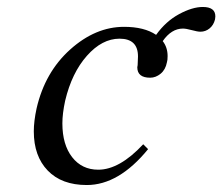

<svg xmlns="http://www.w3.org/2000/svg" viewBox="-20 -519 638 551"><path d="M555 -428Q547 -428 530.5 -432.5Q514 -437 505 -437Q472 -437 447 -401Q461 -383 461 -358Q461 -346 459 -340Q455 -319 441 -307.5Q427 -296 411 -296Q374 -296 374 -326Q374 -327 374.5 -329Q375 -331 375 -332Q375 -336 375.5 -344.5Q376 -353 376 -357Q376 -408 323 -408Q273 -408 229.5 -359Q186 -310 167 -230Q159 -193 159 -165Q159 -104 187 -68Q215 -32 262 -32Q323 -32 391 -105L405 -91Q321 12 229 12Q157 12 117 -29.5Q77 -71 77 -142Q77 -171 85 -208Q109 -312 181.5 -377Q254 -442 336 -442Q394 -442 428 -419Q456 -458 494 -478.5Q532 -499 562 -499Q598 -499 598 -472Q598 -470 597.5 -467Q597 -464 597 -463Q593 -447 581.5 -437.5Q570 -428 555 -428Z"/></svg>

Font: Linux Libertine O
Style: Italic
Weight: 400
Italic angle: -12°
Designer: Philipp H. Poll
Foundry: Philipp H. Poll
Version: Version 5.1.6